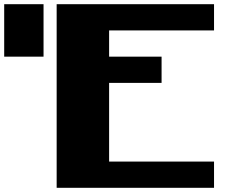

<svg xmlns="http://www.w3.org/2000/svg" viewBox="-20 -895 1165 915"><path d="M250 0H1000V-125H500V-500H750V-625H500V-750H1000V-875H250ZM0 -625H187.5V-875H0Z"/></svg>

Font: Faithful 32x
Style: Bold
Weight: 400
Foundry: Faithful Resource Pack
Version: Version 1.0; January 27, 2023